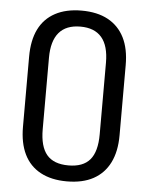

<svg xmlns="http://www.w3.org/2000/svg" viewBox="-52 -751 621 802"><g transform="rotate(5 258.5 -350.0)"><path d="M258 8Q193 8 147.5 -16.5Q102 -41 79 -88Q56 -135 56 -203V-497Q56 -566 79 -612.5Q102 -659 147.5 -683.5Q193 -708 258 -708Q324 -708 369 -683.5Q414 -659 437.5 -612.5Q461 -566 461 -497V-203Q461 -135 437.5 -88Q414 -41 369 -16.5Q324 8 258 8ZM259 -59Q320 -59 349 -93Q378 -127 378 -200V-500Q378 -571 348 -606Q318 -641 259 -641Q199 -641 169 -605.5Q139 -570 139 -500V-200Q139 -128 168 -93.5Q197 -59 259 -59Z"/></g></svg>

Font: Pathway Extreme Condensed
Style: Regular
Weight: 400
Width: 3
Version: Version 1.001;gftools[0.9.26]